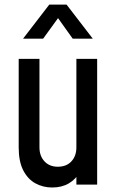

<svg xmlns="http://www.w3.org/2000/svg" viewBox="-20 -800 508 832"><path d="M206 12.5Q166.5 12.5 133.5 -5.5Q100.5 -23.5 80.8 -61.8Q61 -100 61 -161.5V-545H151V-161.5Q151 -124 172.8 -100.8Q194.5 -77.5 230.5 -77.5Q268 -77.5 289.5 -100.8Q311 -124 311 -161.5V-545H401V0H311V-76L326.5 -56Q309 -23.5 278.5 -5.5Q248 12.5 206 12.5ZM80 -632.5 193.5 -780H268.5L382 -632.5H295L231.5 -721.5L167 -632.5Z"/></svg>

Font: Mohave Light Medium
Style: Regular
Weight: 500
Version: Version 2.003